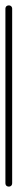

<svg xmlns="http://www.w3.org/2000/svg" viewBox="-20 -690 65 710"><path d="M0 -13H25V-658H0ZM13 -25Q9 -25 6 -23.5Q3 -22 1.5 -19Q0 -16 0 -13Q0 -9 1.5 -6Q3 -3 6 -1.5Q9 0 13 0Q16 0 19 -1.5Q22 -3 23.5 -6Q25 -9 25 -13Q25 -16 23.5 -19Q22 -22 19 -23.5Q16 -25 13 -25ZM13 -670Q9 -670 6 -668.5Q3 -667 1.5 -664Q0 -661 0 -658Q0 -654 1.5 -651Q3 -648 6 -646.5Q9 -645 13 -645Q16 -645 19 -646.5Q22 -648 23.5 -651Q25 -654 25 -658Q25 -661 23.5 -664Q22 -667 19 -668.5Q16 -670 13 -670Z"/></svg>

Font: Wavefont Thin
Style: Regular
Weight: 100
Monospace: yes
Version: Version 3.005;gftools[0.9.33]